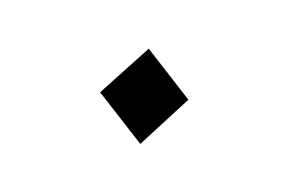

<svg xmlns="http://www.w3.org/2000/svg" viewBox="-48 -566 796 530"><g transform="rotate(20 350.0 -300.5)"><path d="M385 -173 468 -333 317 -428 232 -269Z"/></g></svg>

Font: Kawkab Mono
Style: Bold
Weight: 700
Monospace: yes
Designer: Abdullah Arif
Foundry: Abdullah Arif
Version: Version 1.000;PS 000.500;hotconv 1.0.88;makeotf.lib2.5.64775